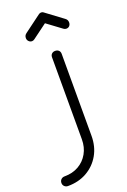

<svg xmlns="http://www.w3.org/2000/svg" viewBox="-279 -849 753 1141"><g transform="rotate(-20 97.0 -278.0)"><path d="M-59 234Q-72 234 -81 225.5Q-90 217 -90 204Q-90 190 -81 181.5Q-72 173 -59 173Q-8 173 30.5 151Q69 129 91 90Q113 51 113 1V-517Q113 -531 121.5 -539Q130 -547 143 -547Q157 -547 165.5 -539Q174 -531 174 -517V1Q174 69 144 121.5Q114 174 61.5 204Q9 234 -59 234ZM34.7 -648Q23 -648 14.5 -656.5Q5.9 -665 5.9 -678Q5.9 -695 20.3 -705L129.2 -786Q136.4 -790 142.7 -790Q147.2 -790 150.4 -789Q153.5 -788 156.2 -786L265.1 -705Q279.5 -695 279.5 -678Q279.5 -665 271.9 -656.5Q264.2 -648 251.6 -648Q246.2 -648 242.6 -649.5Q239 -651 234.5 -654L142.7 -722L50.9 -654Q42.8 -648 34.7 -648Z"/></g></svg>

Font: ComfortaaLight
Style: Regular
Weight: 300
Designer: Johan Aakerlund
Foundry: Johan Aakerlund
Version: Version 3.104; ttfautohint (v1.8.1.43-b0c9)